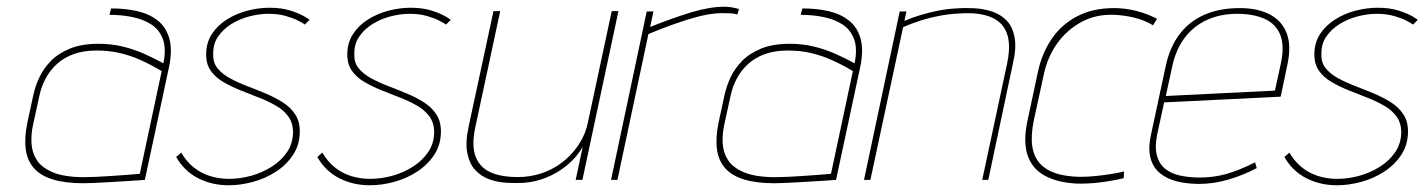

<svg xmlns="http://www.w3.org/2000/svg" viewBox="-20 -534 4229 570"><path d="M465 -346Q438 -361 407.5 -374.5Q377 -388 343.5 -396Q310 -404 273 -404Q222 -404 187 -389.5Q152 -375 130 -352Q108 -329 96 -302.5Q84 -276 79 -252L61 -169Q52 -124 56.5 -90.5Q61 -57 81 -34.5Q101 -12 137.5 -1Q174 10 228 10Q239 10 261 9Q283 8 309 6.5Q335 5 358.5 3.5Q382 2 396.5 1Q411 0 410 0L482 -336Q492 -385 483 -418.5Q474 -452 449.5 -472Q425 -492 389.5 -500.5Q354 -509 310 -509L305 -490Q340 -490 372.5 -483.5Q405 -477 429 -461.5Q453 -446 463.5 -418Q474 -390 465 -346ZM460 -323 395 -18Q396 -18 384 -17Q372 -16 352 -14.5Q332 -13 309 -11.5Q286 -10 265.5 -9Q245 -8 231 -8Q172 -8 138 -22Q104 -36 89.5 -58.5Q75 -81 73.5 -108.5Q72 -136 78 -163L97 -250Q103 -278 116 -302Q129 -326 149.5 -344.5Q170 -363 199 -373.5Q228 -384 267 -384Q304 -384 336 -376.5Q368 -369 398 -355.5Q428 -342 460 -323Z M885 -461 899 -475Q899 -476 884 -485Q869 -494 842.5 -502.5Q816 -511 780 -511Q748 -511 715 -502.5Q682 -494 654 -476.5Q626 -459 609 -433Q592 -407 592 -372Q592 -343 606 -323.5Q620 -304 643 -290.5Q666 -277 693.5 -266Q721 -255 748 -244.5Q775 -234 798 -221Q821 -208 835 -189.5Q849 -171 850 -144Q850 -109 832.5 -83Q815 -57 786.5 -39Q758 -21 725 -12Q692 -3 660 -3Q630 -3 603 -11.5Q576 -20 554.5 -37.5Q533 -55 518 -81L503 -68Q527 -26 568 -5Q609 16 659 16Q694 16 731 6Q768 -4 799.5 -24.5Q831 -45 850.5 -75Q870 -105 870 -144Q870 -174 856 -195Q842 -216 819 -230.5Q796 -245 768.5 -256.5Q741 -268 713.5 -278.5Q686 -289 663 -301.5Q640 -314 626 -331Q612 -348 613 -373Q612 -403 627.5 -425.5Q643 -448 667.5 -463Q692 -478 721 -485.5Q750 -493 777 -493Q806 -493 828.5 -486.5Q851 -480 865.5 -472.5Q880 -465 885 -461Z M1304 -461 1318 -475Q1318 -476 1303 -485Q1288 -494 1261.5 -502.5Q1235 -511 1199 -511Q1167 -511 1134 -502.5Q1101 -494 1073 -476.5Q1045 -459 1028 -433Q1011 -407 1011 -372Q1011 -343 1025 -323.5Q1039 -304 1062 -290.5Q1085 -277 1112.5 -266Q1140 -255 1167 -244.5Q1194 -234 1217 -221Q1240 -208 1254 -189.5Q1268 -171 1269 -144Q1269 -109 1251.5 -83Q1234 -57 1205.5 -39Q1177 -21 1144 -12Q1111 -3 1079 -3Q1049 -3 1022 -11.5Q995 -20 973.5 -37.5Q952 -55 937 -81L922 -68Q946 -26 987 -5Q1028 16 1078 16Q1113 16 1150 6Q1187 -4 1218.5 -24.5Q1250 -45 1269.5 -75Q1289 -105 1289 -144Q1289 -174 1275 -195Q1261 -216 1238 -230.5Q1215 -245 1187.5 -256.5Q1160 -268 1132.5 -278.5Q1105 -289 1082 -301.5Q1059 -314 1045 -331Q1031 -348 1032 -373Q1031 -403 1046.5 -425.5Q1062 -448 1086.5 -463Q1111 -478 1140 -485.5Q1169 -493 1196 -493Q1225 -493 1247.5 -486.5Q1270 -480 1284.5 -472.5Q1299 -465 1304 -461Z M1710 -98 1689 0H1709L1816 -501H1796L1725 -169Q1719 -139 1702 -111Q1685 -83 1660 -61Q1635 -39 1603.5 -25.5Q1572 -12 1535 -9Q1480 -6 1443.5 -19.5Q1407 -33 1393 -66.5Q1379 -100 1391 -156L1465 -501H1445L1371 -157Q1361 -110 1367.5 -78.5Q1374 -47 1391.5 -28.5Q1409 -10 1433 -1.5Q1457 7 1483 8.5Q1509 10 1531 9Q1567 7 1601 -6.5Q1635 -20 1663.5 -43.5Q1692 -67 1710 -98Z M2169 -491 2174 -507Q2165 -510 2153.5 -512Q2142 -514 2130 -514Q2087 -514 2032.5 -497.5Q1978 -481 1910 -454L1920 -500H1900L1794 0H1813L1905 -433Q1946 -450 1978.5 -461.5Q2011 -473 2037 -480.5Q2063 -488 2084 -491.5Q2105 -495 2124 -495Q2135 -495 2147 -494.5Q2159 -494 2169 -491Z M2517 -346Q2490 -361 2459.5 -374.5Q2429 -388 2395.5 -396Q2362 -404 2325 -404Q2274 -404 2239 -389.5Q2204 -375 2182 -352Q2160 -329 2148 -302.5Q2136 -276 2131 -252L2113 -169Q2104 -124 2108.5 -90.5Q2113 -57 2133 -34.5Q2153 -12 2189.5 -1Q2226 10 2280 10Q2291 10 2313 9Q2335 8 2361 6.5Q2387 5 2410.5 3.5Q2434 2 2448.5 1Q2463 0 2462 0L2534 -336Q2544 -385 2535 -418.5Q2526 -452 2501.5 -472Q2477 -492 2441.5 -500.5Q2406 -509 2362 -509L2357 -490Q2392 -490 2424.5 -483.5Q2457 -477 2481 -461.5Q2505 -446 2515.5 -418Q2526 -390 2517 -346ZM2512 -323 2447 -18Q2448 -18 2436 -17Q2424 -16 2404 -14.5Q2384 -13 2361 -11.5Q2338 -10 2317.5 -9Q2297 -8 2283 -8Q2224 -8 2190 -22Q2156 -36 2141.5 -58.5Q2127 -81 2125.5 -108.5Q2124 -136 2130 -163L2149 -250Q2155 -278 2168 -302Q2181 -326 2201.5 -344.5Q2222 -363 2251 -373.5Q2280 -384 2319 -384Q2356 -384 2388 -376.5Q2420 -369 2450 -355.5Q2480 -342 2512 -323Z M2970 -346 2896 0H2914L2987 -345Q2998 -392 2992 -423.5Q2986 -455 2968.5 -473Q2951 -491 2926 -499.5Q2901 -508 2873 -509.5Q2845 -511 2819 -509Q2795 -508 2768.5 -503Q2742 -498 2715 -490Q2688 -482 2665 -472L2671 -500H2651L2545 0H2564L2661 -453Q2682 -463 2710 -472Q2738 -481 2769 -487Q2800 -493 2829 -494Q2870 -497 2900.5 -490Q2931 -483 2949.5 -465.5Q2968 -448 2973.5 -418.5Q2979 -389 2970 -346Z M3403 -459 3415 -478Q3387 -493 3354 -501.5Q3321 -510 3287 -510Q3225 -510 3178.5 -486Q3132 -462 3102.5 -419Q3073 -376 3061 -319L3030 -174Q3017 -112 3031 -72Q3045 -32 3082.5 -12Q3120 8 3176 11Q3210 12 3246 7.5Q3282 3 3316 -5L3317 -25Q3317 -25 3306 -22.5Q3295 -20 3276 -17Q3257 -14 3233.5 -11.5Q3210 -9 3184 -9Q3144 -10 3114.5 -19.5Q3085 -29 3067 -49Q3049 -69 3044.5 -100.5Q3040 -132 3049 -176L3079 -314Q3090 -365 3118.5 -405Q3147 -445 3190 -468.5Q3233 -492 3287 -490Q3316 -489 3346 -482Q3376 -475 3403 -459Z M3415 -133 3436 -230 3782 -247 3802 -342Q3814 -398 3800 -435Q3786 -472 3750 -491Q3714 -510 3661 -510Q3600 -510 3555 -490Q3510 -470 3481.5 -432Q3453 -394 3441 -339L3397 -134Q3388 -93 3395.5 -65Q3403 -37 3423.5 -20Q3444 -3 3474 4.5Q3504 12 3540 12Q3582 12 3625.5 -0.5Q3669 -13 3711 -35L3706 -52Q3658 -28 3620.5 -17.5Q3583 -7 3542 -7Q3509 -7 3482.5 -13Q3456 -19 3438.5 -33.5Q3421 -48 3414.5 -72.5Q3408 -97 3415 -133ZM3782 -343 3765 -265 3441 -249 3461 -341Q3472 -389 3498 -423Q3524 -457 3563.5 -475Q3603 -493 3653 -493Q3701 -493 3734.5 -478Q3768 -463 3781 -430Q3794 -397 3782 -343Z M4175 -461 4189 -475Q4189 -476 4174 -485Q4159 -494 4132.5 -502.5Q4106 -511 4070 -511Q4038 -511 4005 -502.5Q3972 -494 3944 -476.5Q3916 -459 3899 -433Q3882 -407 3882 -372Q3882 -343 3896 -323.5Q3910 -304 3933 -290.5Q3956 -277 3983.5 -266Q4011 -255 4038 -244.5Q4065 -234 4088 -221Q4111 -208 4125 -189.5Q4139 -171 4140 -144Q4140 -109 4122.5 -83Q4105 -57 4076.5 -39Q4048 -21 4015 -12Q3982 -3 3950 -3Q3920 -3 3893 -11.5Q3866 -20 3844.5 -37.5Q3823 -55 3808 -81L3793 -68Q3817 -26 3858 -5Q3899 16 3949 16Q3984 16 4021 6Q4058 -4 4089.5 -24.5Q4121 -45 4140.5 -75Q4160 -105 4160 -144Q4160 -174 4146 -195Q4132 -216 4109 -230.5Q4086 -245 4058.5 -256.5Q4031 -268 4003.5 -278.5Q3976 -289 3953 -301.5Q3930 -314 3916 -331Q3902 -348 3903 -373Q3902 -403 3917.5 -425.5Q3933 -448 3957.5 -463Q3982 -478 4011 -485.5Q4040 -493 4067 -493Q4096 -493 4118.5 -486.5Q4141 -480 4155.5 -472.5Q4170 -465 4175 -461Z"/></svg>

Font: Advent Pro Thin
Style: Italic
Weight: 250
Italic angle: -12°
Version: Version 3.000